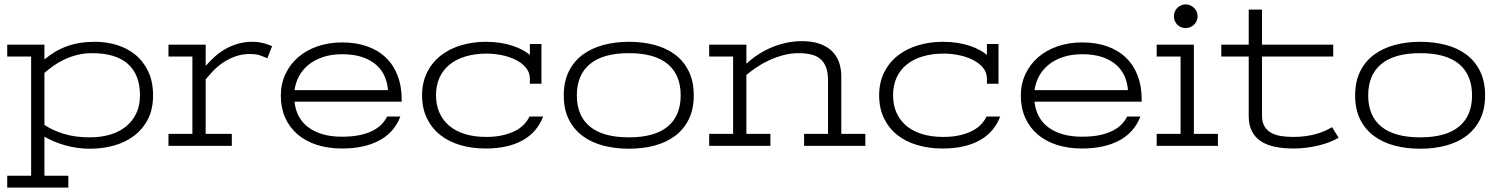

<svg xmlns="http://www.w3.org/2000/svg" viewBox="-20 -670 6890 882"><path d="M13.2 -464.8H184.1V-397Q207 -416 231.9 -431.2Q256.8 -446.3 285.4 -456.8Q314 -467.3 346.4 -472.7Q378.9 -478 417 -478Q468.3 -478 516.1 -463.6Q564 -449.2 601.1 -419.2Q638.2 -389.2 660.6 -342.5Q683.1 -295.9 683.1 -231.9Q683.1 -168 659.2 -121.8Q635.3 -75.7 595.2 -45.7Q555.2 -15.6 502.9 -1.2Q450.7 13.2 394 13.2Q361.3 13.2 332 8.8Q302.7 4.4 276.6 -3.2Q250.5 -10.7 227.3 -20.8Q204.1 -30.8 184.1 -42V137.2H293.9V191.9H13.2V137.2H123V-410.2H13.2ZM184.1 -96.2Q220.2 -71.8 272.2 -55.4Q324.2 -39.1 393.1 -39.1Q443.4 -39.1 485.6 -51.5Q527.8 -64 558.3 -88.6Q588.9 -113.3 606 -149.2Q623 -185.1 623 -231.9Q623 -327.1 567.4 -376.5Q511.7 -425.8 402.8 -425.8Q366.7 -425.8 334.7 -417.7Q302.7 -409.7 275.1 -396.5Q247.6 -383.3 224.9 -367.2Q202.1 -351.1 184.1 -335Z M753.9 -464.8H924.8V-367.2Q944.8 -390.6 967.8 -410.9Q990.7 -431.2 1017.3 -446Q1043.9 -460.9 1074.5 -469.5Q1105 -478 1140.1 -478Q1157.7 -478 1172.9 -475.3Q1188 -472.7 1199.7 -469.2Q1211.4 -465.8 1219.2 -462.4Q1227.1 -459 1230 -458L1208 -401.9Q1195.8 -408.2 1176.5 -415Q1157.2 -421.9 1127.9 -421.9Q1090.8 -421.9 1059.8 -410.4Q1028.8 -398.9 1003.7 -381.8Q978.5 -364.7 959 -344Q939.5 -323.2 924.8 -305.2V-55.2H1044.9V0H753.9V-55.2H863.8V-410.2H753.9Z M1762.2 -255.9Q1759.8 -289.1 1747.1 -318.8Q1734.4 -348.6 1709 -371.3Q1683.6 -394 1645 -407.5Q1606.4 -420.9 1552.2 -420.9Q1501.5 -420.9 1462.4 -407.5Q1423.3 -394 1396 -371.3Q1368.7 -348.6 1353 -318.8Q1337.4 -289.1 1333 -255.9ZM1551.3 12.2Q1487.3 12.2 1435.3 -4.6Q1383.3 -21.5 1346.7 -53Q1310.1 -84.5 1290 -129.4Q1270 -174.3 1270 -230Q1270 -284.2 1291 -329.3Q1312 -374.5 1349.6 -407Q1387.2 -439.5 1439 -457.3Q1490.7 -475.1 1552.2 -475.1Q1616.2 -475.1 1667 -457Q1717.8 -439 1752.9 -405Q1788.1 -371.1 1806.6 -322.8Q1825.2 -274.4 1825.2 -213.9V-203.1H1333Q1336.4 -166 1352.3 -136.2Q1368.2 -106.4 1396 -85.4Q1423.8 -64.5 1462.6 -53.2Q1501.5 -42 1551.3 -42Q1599.1 -42 1634.5 -49.8Q1669.9 -57.6 1694.6 -70.8Q1719.2 -84 1734.6 -100.6Q1750 -117.2 1758.3 -134.8H1819.3Q1790.5 -60.5 1721.4 -24.2Q1652.3 12.2 1551.3 12.2Z M2414.1 -285.2V-308.1Q2414.1 -337.9 2395.3 -359.9Q2376.5 -381.8 2347.4 -396Q2318.4 -410.2 2283.4 -417Q2248.5 -423.8 2216.3 -423.8Q2161.6 -423.8 2118.2 -410.6Q2074.7 -397.5 2044.7 -372.8Q2014.6 -348.1 1998.8 -312.7Q1982.9 -277.3 1982.9 -232.9Q1982.9 -188 1998.5 -152.6Q2014.2 -117.2 2043.7 -92.3Q2073.2 -67.4 2116 -54.2Q2158.7 -41 2212.9 -41Q2258.8 -41 2293.2 -49.6Q2327.6 -58.1 2351.6 -71.5Q2375.5 -85 2390.1 -101.6Q2404.8 -118.2 2412.1 -134.8H2475.1Q2447.8 -62.5 2380.4 -25.1Q2313 12.2 2210 12.2Q2147.5 12.2 2094 -3.7Q2040.5 -19.5 2001.7 -50.5Q1962.9 -81.5 1940.9 -127.2Q1918.9 -172.9 1918.9 -231.9Q1918.9 -291.5 1941.9 -337.4Q1964.8 -383.3 2004.6 -414.6Q2044.4 -445.8 2097.9 -461.9Q2151.4 -478 2211.9 -478Q2247.6 -478 2278.3 -473.1Q2309.1 -468.3 2334.7 -459.7Q2360.4 -451.2 2380.1 -440.4Q2399.9 -429.7 2414.1 -418V-467.8H2467.3V-285.2Z M3167 -231.9Q3167 -168 3144 -121.8Q3121.1 -75.7 3081.1 -45.7Q3041 -15.6 2986.6 -1.2Q2932.1 13.2 2869.1 13.2Q2805.7 13.2 2751 -1.2Q2696.3 -15.6 2656 -45.7Q2615.7 -75.7 2592.8 -121.8Q2569.8 -168 2569.8 -231.9Q2569.8 -295.4 2593 -342Q2616.2 -388.7 2656.7 -418.7Q2697.3 -448.7 2752 -463.4Q2806.6 -478 2869.1 -478Q2932.1 -478 2986.6 -463.6Q3041 -449.2 3081.1 -419.2Q3121.1 -389.2 3144 -342.5Q3167 -295.9 3167 -231.9ZM3106.9 -231.9Q3106.9 -326.2 3047.1 -376Q2987.3 -425.8 2869.1 -425.8Q2750.5 -425.8 2690.2 -376Q2629.9 -326.2 2629.9 -231.9Q2629.9 -137.7 2690.2 -88.4Q2750.5 -39.1 2869.1 -39.1Q2987.3 -39.1 3047.1 -88.6Q3106.9 -138.2 3106.9 -231.9Z M3237.8 -464.8H3408.7V-377Q3431.6 -398.9 3460 -417.7Q3488.3 -436.5 3521 -450.7Q3553.7 -464.8 3589.8 -472.9Q3626 -481 3664.1 -481Q3709.5 -481 3743.4 -469.5Q3777.3 -458 3799.8 -437Q3822.3 -416 3833.5 -386Q3844.7 -356 3844.7 -318.8V-55.2H3955.1V0H3673.8V-55.2H3783.7V-300.8Q3783.7 -337.9 3774.2 -362.1Q3764.6 -386.2 3747.1 -400.4Q3729.5 -414.6 3704.3 -420.2Q3679.2 -425.8 3647.9 -425.8Q3611.3 -425.8 3576.2 -416Q3541 -406.2 3510 -391.6Q3479 -377 3452.9 -359.1Q3426.8 -341.3 3408.7 -325.2V-55.2H3519V0H3237.8V-55.2H3347.7V-410.2H3237.8Z M4513.7 -285.2V-308.1Q4513.7 -337.9 4494.9 -359.9Q4476.1 -381.8 4447 -396Q4418 -410.2 4383.1 -417Q4348.1 -423.8 4315.9 -423.8Q4261.2 -423.8 4217.8 -410.6Q4174.3 -397.5 4144.3 -372.8Q4114.3 -348.1 4098.4 -312.7Q4082.5 -277.3 4082.5 -232.9Q4082.5 -188 4098.1 -152.6Q4113.8 -117.2 4143.3 -92.3Q4172.9 -67.4 4215.6 -54.2Q4258.3 -41 4312.5 -41Q4358.4 -41 4392.8 -49.6Q4427.2 -58.1 4451.2 -71.5Q4475.1 -85 4489.7 -101.6Q4504.4 -118.2 4511.7 -134.8H4574.7Q4547.4 -62.5 4480 -25.1Q4412.6 12.2 4309.6 12.2Q4247.1 12.2 4193.6 -3.7Q4140.1 -19.5 4101.3 -50.5Q4062.5 -81.5 4040.5 -127.2Q4018.6 -172.9 4018.6 -231.9Q4018.6 -291.5 4041.5 -337.4Q4064.5 -383.3 4104.2 -414.6Q4144 -445.8 4197.5 -461.9Q4251 -478 4311.5 -478Q4347.2 -478 4377.9 -473.1Q4408.7 -468.3 4434.3 -459.7Q4460 -451.2 4479.7 -440.4Q4499.5 -429.7 4513.7 -418V-467.8H4566.9V-285.2Z M5161.6 -255.9Q5159.2 -289.1 5146.5 -318.8Q5133.8 -348.6 5108.4 -371.3Q5083 -394 5044.4 -407.5Q5005.9 -420.9 4951.7 -420.9Q4900.9 -420.9 4861.8 -407.5Q4822.8 -394 4795.4 -371.3Q4768.1 -348.6 4752.4 -318.8Q4736.8 -289.1 4732.4 -255.9ZM4950.7 12.2Q4886.7 12.2 4834.7 -4.6Q4782.7 -21.5 4746.1 -53Q4709.5 -84.5 4689.5 -129.4Q4669.4 -174.3 4669.4 -230Q4669.4 -284.2 4690.4 -329.3Q4711.4 -374.5 4749 -407Q4786.6 -439.5 4838.4 -457.3Q4890.1 -475.1 4951.7 -475.1Q5015.6 -475.1 5066.4 -457Q5117.2 -439 5152.3 -405Q5187.5 -371.1 5206.1 -322.8Q5224.6 -274.4 5224.6 -213.9V-203.1H4732.4Q4735.8 -166 4751.7 -136.2Q4767.6 -106.4 4795.4 -85.4Q4823.2 -64.5 4862.1 -53.2Q4900.9 -42 4950.7 -42Q4998.5 -42 5033.9 -49.8Q5069.3 -57.6 5094 -70.8Q5118.7 -84 5134 -100.6Q5149.4 -117.2 5157.7 -134.8H5218.8Q5189.9 -60.5 5120.8 -24.2Q5051.8 12.2 4950.7 12.2Z M5293.5 -464.8H5464.4V-55.2H5574.7V0H5293.5V-55.2H5403.3V-410.2H5293.5ZM5372.6 -595.2Q5372.6 -606.4 5376.7 -616.5Q5380.9 -626.5 5388.2 -633.8Q5395.5 -641.1 5405.3 -645.5Q5415 -649.9 5426.3 -649.9Q5437.5 -649.9 5447.5 -645.5Q5457.5 -641.1 5465.1 -633.8Q5472.7 -626.5 5477.1 -616.5Q5481.4 -606.4 5481.4 -595.2Q5481.4 -584 5477.1 -574Q5472.7 -564 5465.1 -556.6Q5457.5 -549.3 5447.5 -545.2Q5437.5 -541 5426.3 -541Q5415 -541 5405.3 -545.2Q5395.5 -549.3 5388.2 -556.6Q5380.9 -564 5376.7 -574Q5372.6 -584 5372.6 -595.2Z M5590.3 -464.8H5716.3V-626H5777.3V-464.8H6104.5V-410.2H5777.3V-139.2Q5777.3 -110.4 5787.8 -91.3Q5798.3 -72.3 5817.4 -61Q5836.4 -49.8 5863 -45.4Q5889.6 -41 5921.4 -41Q5953.1 -41 5979.5 -44.9Q6005.9 -48.8 6027.3 -54.9Q6048.8 -61 6066.7 -69.1Q6084.5 -77.1 6099.1 -85.9L6129.4 -37.1Q6111.3 -26.9 6088.6 -17.8Q6065.9 -8.8 6039.6 -2.2Q6013.2 4.4 5983.4 8.3Q5953.6 12.2 5922.4 12.2Q5875.5 12.2 5837.4 4.4Q5799.3 -3.4 5772.5 -21Q5745.6 -38.6 5731 -67.1Q5716.3 -95.7 5716.3 -137.2V-410.2H5590.3Z M6802.2 -231.9Q6802.2 -168 6779.3 -121.8Q6756.3 -75.7 6716.3 -45.7Q6676.3 -15.6 6621.8 -1.2Q6567.4 13.2 6504.4 13.2Q6440.9 13.2 6386.2 -1.2Q6331.5 -15.6 6291.3 -45.7Q6251 -75.7 6228 -121.8Q6205.1 -168 6205.1 -231.9Q6205.1 -295.4 6228.3 -342Q6251.5 -388.7 6292 -418.7Q6332.5 -448.7 6387.2 -463.4Q6441.9 -478 6504.4 -478Q6567.4 -478 6621.8 -463.6Q6676.3 -449.2 6716.3 -419.2Q6756.3 -389.2 6779.3 -342.5Q6802.2 -295.9 6802.2 -231.9ZM6742.2 -231.9Q6742.2 -326.2 6682.4 -376Q6622.6 -425.8 6504.4 -425.8Q6385.7 -425.8 6325.4 -376Q6265.1 -326.2 6265.1 -231.9Q6265.1 -137.7 6325.4 -88.4Q6385.7 -39.1 6504.4 -39.1Q6622.6 -39.1 6682.4 -88.6Q6742.2 -138.2 6742.2 -231.9Z"/></svg>

Font: Stint Ultra Expanded
Style: Regular
Weight: 400
Width: 7
Designer: Astigmatic (AOETI)
Foundry: Astigmatic (AOETI)
Version: Version 1.000